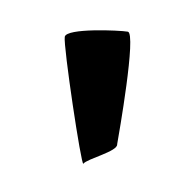

<svg xmlns="http://www.w3.org/2000/svg" viewBox="-39 -819 276 276"><g transform="rotate(10 99.0 -681.0)"><path d="M40 -757C40 -744 96 -577 98 -582C102 -590 144 -608 141 -618C141 -630 141 -780 128 -780C116 -780 40 -770 40 -757Z"/></g></svg>

Font: Ampere
Style: SC
Weight: 400
Version: Version 1